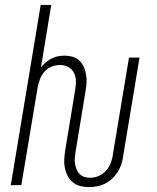

<svg xmlns="http://www.w3.org/2000/svg" viewBox="-20 -755 640 783"><path d="M343 8Q324 8 307 3.5Q290 -1 277 -11.5Q264 -22 256 -37.5Q248 -53 244.5 -70Q241 -87 242 -105Q243 -123 246 -142L287 -391Q290 -409 289.5 -426.5Q289 -444 281 -459Q273 -474 258 -482Q243 -490 225 -490Q208 -490 191 -483.5Q174 -477 162 -463.5Q150 -450 143.5 -433.5Q137 -417 134 -401L67 0H24L146 -735H189L147 -480Q155 -491 166.5 -500.5Q178 -510 190.5 -516.5Q203 -523 216.5 -525.5Q230 -528 244 -528Q261 -528 276.5 -523.5Q292 -519 303.5 -508Q315 -497 321.5 -482.5Q328 -468 331 -452Q334 -436 333 -419Q332 -402 329 -385L288 -135Q286 -123 285 -110.5Q284 -98 286 -86.5Q288 -75 292.5 -64Q297 -53 305 -45Q313 -37 324.5 -33.5Q336 -30 348 -30Q365 -30 382.5 -37.5Q400 -45 412 -58.5Q424 -72 431 -89Q438 -106 440 -123L506 -520H549L482 -117Q480 -100 474.5 -84Q469 -68 459.5 -53Q450 -38 437 -26Q424 -14 408 -6Q392 2 375.5 5Q359 8 343 8Z"/></svg>

Font: Iosevka SS04 XLt Ex Obl
Style: Regular
Weight: 200
Width: 7
Italic angle: -9°
Monospace: yes
Designer: Belleve Invis
Foundry: Belleve Invis
Version: Version 19.0.0; ttfautohint (v1.8.4)